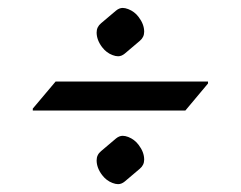

<svg xmlns="http://www.w3.org/2000/svg" viewBox="-20 -613 613 489"><path d="M63.5 -331.5V-336.4L121.6 -405.3H509.8V-400.4L452.1 -331.5ZM280.8 -144Q274.4 -144 266.6 -147Q251 -152.8 240.2 -167Q226.1 -185.5 226.1 -204.6Q226.1 -218.8 237.3 -228L275.4 -260.3Q283.7 -267.1 292.5 -267.1Q298.8 -267.1 306.6 -264.2Q322.8 -257.8 333 -244.1Q347.2 -225.6 347.2 -206.5Q347.2 -192.4 335.9 -183.1L297.9 -150.9Q289.6 -144 280.8 -144ZM292.5 -592.8Q298.8 -592.8 306.6 -589.8Q322.8 -583.5 333 -569.8Q347.2 -551.3 347.2 -532.2Q347.2 -518.1 335.9 -508.8L297.9 -476.6Q289.6 -469.7 280.8 -469.7Q274.4 -469.7 266.6 -472.7Q251 -478.5 240.2 -492.7Q226.1 -511.2 226.1 -530.3Q226.1 -544.4 237.3 -553.7L275.4 -585.9Q283.7 -592.8 292.5 -592.8Z"/></svg>

Font: Gothica
Style: Book
Weight: 400
Designer: Wojciech Kalinowski "wmk69" (wmk69@o2.pl)
Foundry: Wojciech Kalinowski "wmk69" (wmk69@o2.pl)
Version: Version 2.1.0; 2021-05-14